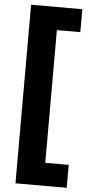

<svg xmlns="http://www.w3.org/2000/svg" viewBox="-66 -904 513 1101"><g transform="rotate(5 191.0 -354.0)"><path d="M67 -868H362V-736H227V28H362V160H67Z"/></g></svg>

Font: Encode Sans Narrow
Style: Black
Weight: 900
Designer: Pablo Impallari, Andres Torresi
Foundry: Pablo Impallari, Andres Torresi
Version: Version 1.000; ttfautohint (v1.00) -l 8 -r 50 -G 200 -x 14 -